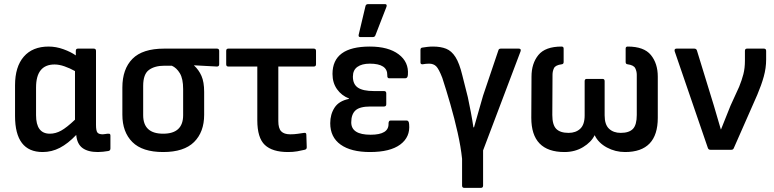

<svg xmlns="http://www.w3.org/2000/svg" viewBox="-20 -727 3757 932"><path d="M187 11Q53 11 53 -164V-313Q53 -403 95.5 -452Q138 -501 216 -501Q252 -501 288 -488Q324 -475 348 -458V-480Q348 -491 358 -491H435Q446 -491 446 -480V-121Q446 -92 453 -83.5Q460 -75 479 -75Q485 -75 492 -76.5Q499 -78 506 -78Q516 -79 516 -69V-6Q516 4 506 6Q495 8 480.5 9.5Q466 11 455 11Q407 11 380.5 -8.5Q354 -28 350 -72Q310 -30 270.5 -9.5Q231 11 187 11ZM155 -168Q155 -78 222 -78Q250 -78 277 -93Q304 -108 344 -146V-382Q319 -396 293 -405Q267 -414 245 -414Q155 -414 155 -302Z M772 11Q671 11 622.5 -37.5Q574 -86 574 -170V-302Q574 -392 623 -441.5Q672 -491 777 -491H1033Q1044 -491 1044 -480V-415Q1044 -404 1033 -404L922 -410V-409Q945 -388 958 -358.5Q971 -329 971 -281V-170Q971 -86 922 -37.5Q873 11 772 11ZM772 -78Q869 -78 869 -168V-295Q869 -345 853 -371.5Q837 -398 814 -408H778Q731 -408 703 -387.5Q675 -367 675 -310V-168Q675 -78 772 -78Z M1378 11Q1302 11 1265.5 -23.5Q1229 -58 1229 -143V-404H1088Q1078 -404 1078 -415V-480Q1078 -491 1088 -491H1503Q1514 -491 1514 -480V-415Q1514 -404 1503 -404H1331V-139Q1331 -104 1345 -89.5Q1359 -75 1389 -75Q1408 -75 1425 -77.5Q1442 -80 1456 -82Q1467 -84 1467 -73L1469 -12Q1469 -2 1459 0Q1443 4 1423 7.5Q1403 11 1378 11Z M1776 11Q1684 11 1633.5 -25Q1583 -61 1583 -129Q1583 -172 1604 -204.5Q1625 -237 1674 -247V-249Q1638 -263 1616 -294Q1594 -325 1594 -368Q1594 -501 1775 -501Q1865 -501 1915 -463.5Q1965 -426 1960 -364Q1959 -347 1947 -347H1869Q1859 -347 1860 -362Q1861 -418 1775 -418Q1737 -418 1715 -402.5Q1693 -387 1693 -355Q1693 -318 1717.5 -301.5Q1742 -285 1795 -285H1844Q1855 -285 1855 -274V-221Q1855 -210 1844 -210H1778Q1726 -210 1705.5 -191Q1685 -172 1685 -133Q1685 -73 1779 -73Q1868 -73 1866 -127Q1866 -142 1876 -142H1954Q1965 -142 1966 -124Q1972 -62 1923 -25.5Q1874 11 1776 11ZM1729 -547Q1719 -547 1721 -558L1754 -697Q1756 -707 1767 -707H1849Q1860 -707 1856 -694L1802 -555Q1799 -547 1789 -547Z M2234 185Q2223 185 2223 174V44Q2217 -14 2201.5 -83Q2186 -152 2166 -221.5Q2146 -291 2127 -349Q2110 -393 2097 -405.5Q2084 -418 2063 -418Q2048 -418 2032 -415Q2021 -414 2021 -424V-485Q2021 -495 2030 -496Q2042 -498 2055 -499.5Q2068 -501 2082 -501Q2119 -501 2145.5 -490.5Q2172 -480 2191 -450Q2210 -420 2224 -362Q2232 -333 2238 -306.5Q2244 -280 2251 -255Q2258 -223 2265.5 -183Q2273 -143 2278 -109H2281Q2291 -143 2302.5 -184.5Q2314 -226 2325 -263L2399 -482Q2401 -491 2411 -491H2498Q2511 -491 2507 -478L2325 3V174Q2325 185 2314 185Z M2720 11Q2559 11 2559 -155L2560 -355Q2560 -419 2593.5 -460Q2627 -501 2706 -501Q2716 -501 2716 -491V-426Q2716 -416 2707 -415Q2676 -411 2669 -396Q2662 -381 2662 -364L2661 -169Q2661 -121 2680 -101.5Q2699 -82 2740 -82Q2775 -82 2796.5 -102Q2818 -122 2818 -167V-333Q2818 -344 2828 -344H2905Q2915 -344 2915 -333V-167Q2915 -122 2936.5 -102Q2958 -82 2993 -82Q3034 -82 3052.5 -101.5Q3071 -121 3071 -169V-364Q3071 -381 3063.5 -396Q3056 -411 3026 -415Q3017 -416 3017 -426V-491Q3017 -501 3027 -501Q3106 -501 3139.5 -460Q3173 -419 3173 -355V-155Q3173 11 3014 11Q2967 11 2926 -11Q2885 -33 2867 -70H2866Q2850 -37 2810.5 -13Q2771 11 2720 11Z M3428 0Q3419 0 3416 -9L3255 -478Q3252 -491 3264 -491H3350Q3360 -491 3363 -482L3445 -215Q3453 -186 3462 -157Q3471 -128 3479 -99H3480Q3491 -128 3503 -156.5Q3515 -185 3526 -214L3568 -306Q3581 -338 3588.5 -367Q3596 -396 3596 -433V-480Q3596 -491 3606 -491H3688Q3699 -491 3699 -480V-438Q3699 -397 3687.5 -355.5Q3676 -314 3656 -267L3542 -8Q3539 0 3530 0Z"/></svg>

Font: Sofia Sans Extra Cond
Style: Bold
Weight: 700
Width: 1
Designer: Botio Nikoltchev, Ani Petrova
Foundry: lettersoup
Version: Version 4.100; ttfautohint (v1.8.3)